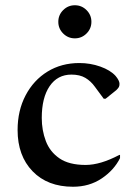

<svg xmlns="http://www.w3.org/2000/svg" viewBox="-20 -701 520 731"><path d="M258 10Q161 10 104 -49Q47 -108 47 -206Q47 -280 77.5 -338Q108 -396 161 -428.5Q214 -461 282 -461Q324 -461 362 -447.5Q400 -434 420 -412Q435 -394 435 -382Q435 -374 432.5 -369.5Q430 -365 423 -358L382 -325H375L341 -371Q326 -392 305 -404.5Q284 -417 252 -417Q199 -417 169 -373Q139 -329 139 -252Q139 -205 154.5 -164Q170 -123 206.5 -98Q243 -73 306 -73Q334 -73 366 -82.5Q398 -92 434 -111H437V-99Q414 -53 367 -21.5Q320 10 258 10ZM265 -555Q239 -555 220.5 -573.5Q202 -592 202 -618Q202 -644 220.5 -662.5Q239 -681 265 -681Q291 -681 309.5 -662.5Q328 -644 328 -618Q328 -592 309.5 -573.5Q291 -555 265 -555Z"/></svg>

Font: Spectral Medium
Style: Regular
Weight: 500
Designer: Jean-Baptiste Levee
Foundry: Production Type
Version: Version 2.001